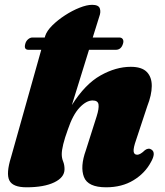

<svg xmlns="http://www.w3.org/2000/svg" viewBox="-20 -763 682 796"><path d="M85 -582Q88 -593 96.5 -600.2Q105 -607.5 114.5 -607.5H165.5L167.5 -614.5Q174.5 -635.5 197 -657.8Q219.5 -680 249.5 -699.5Q279.5 -719 309.8 -731Q340 -743 362 -743Q388.5 -743 393.8 -728.2Q399 -713.5 391.5 -694L364.5 -607.5H474.5Q485 -607.5 489.2 -600.2Q493.5 -593 490 -582Q482.5 -556.5 460 -556.5H349L278 -327.5Q333 -414.5 396.8 -450.2Q460.5 -486 522 -486Q568 -486 588.8 -464.5Q609.5 -443 609.2 -406.2Q609 -369.5 590.5 -322.5L544 -182Q532.5 -149.5 534 -135.5Q535.5 -121.5 549 -121.5Q561.5 -121.5 581 -140.5Q596 -151.5 608.5 -142.5Q627.5 -129.5 606 -91.5Q581.5 -45 533.5 -15.8Q485.5 13.5 420 13.5Q344.5 13.5 328 -29.2Q311.5 -72 336 -140L380.5 -280Q391 -313 388.5 -329.8Q386 -346.5 364 -346.5Q338 -346.5 310 -317Q282 -287.5 261.5 -226.5Q248.5 -191 242.2 -165.2Q236 -139.5 236 -124Q236 -107.5 241.8 -93.5Q247.5 -79.5 247.5 -61.5Q247.5 -27.5 205 -7Q162.5 13.5 90 13.5Q33 13.5 18.8 -15Q4.5 -43.5 26 -112L151 -556.5H98.5Q77.5 -556.5 85 -582Z"/></svg>

Font: Fraunces 9pt S000 Black
Style: Italic
Weight: 900
Italic angle: -16°
Version: Version 1.000; ttfautohint (v1.8.3)